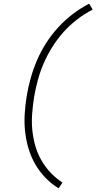

<svg xmlns="http://www.w3.org/2000/svg" viewBox="-20 -861 540 1042"><path d="M298 161Q259 137 227 104Q195 71 172 31.5Q149 -8 135.5 -52.5Q122 -97 116.5 -144.5Q111 -192 114 -241.5Q117 -291 125 -340Q133 -389 147 -438.5Q161 -488 181.5 -535.5Q202 -583 230.5 -627.5Q259 -672 295 -711.5Q331 -751 374 -784Q417 -817 464 -841L483 -809Q438 -786 397.5 -754.5Q357 -723 323.5 -685.5Q290 -648 263.5 -605.5Q237 -563 217.5 -518Q198 -473 185.5 -427Q173 -381 165 -334Q158 -289 154.5 -243.5Q151 -198 155.5 -154Q160 -110 172 -68.5Q184 -27 205 9.5Q226 46 255 76.5Q284 107 319 130Z"/></svg>

Font: Iosevka Extralight Oblique
Style: Regular
Weight: 200
Italic angle: -9°
Monospace: yes
Designer: Belleve Invis
Foundry: Belleve Invis
Version: Version 32.5.0; ttfautohint (v1.8.4)